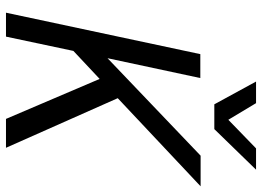

<svg xmlns="http://www.w3.org/2000/svg" viewBox="-140 -758 897 658"><g transform="rotate(90 309.0 -428.5)"><path d="M105 0H23L165 -666H247L179 -348L513 -667H618L316 -383L486 0H387L250 -321L154 -231ZM561 -857 422 -714H337L259 -857H333L390 -762L488 -857Z"/></g></svg>

Font: Epunda Sans
Style: Italic
Weight: 400
Italic angle: -12.0243°
Designer: Simon Atzbach
Foundry: typofactur
Version: Version 2.204; ttfautohint (v1.8.4.7-5d5b)